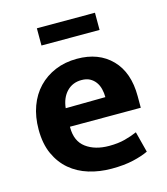

<svg xmlns="http://www.w3.org/2000/svg" viewBox="-102 -739 724 830"><g transform="rotate(-15 259.5 -324.0)"><path d="M485 -211H168V-207Q168 -146 208 -116.5Q248 -87 311 -87Q351 -87 381.5 -95Q412 -103 437 -114L461 -21Q434 -8 393 1.5Q352 11 296 11Q242 11 194.5 -3.5Q147 -18 111.5 -48Q76 -78 55 -124Q34 -170 34 -234Q34 -291 51 -337.5Q68 -384 99.5 -417Q131 -450 175 -468.5Q219 -487 273 -487Q370 -487 427.5 -428Q485 -369 485 -263ZM349 -295Q349 -314 344.5 -332Q340 -350 330 -363.5Q320 -377 305 -385Q290 -393 268 -393Q228 -393 202 -366Q176 -339 171 -293ZM400 -659V-582H140V-659Z"/></g></svg>

Font: Mukta
Style: Bold
Weight: 700
Designer: Girish Dalvi and Yashodeep Gholap
Foundry: Ek Type
Version: Version 2.538;PS 1.002;hotconv 16.6.51;makeotf.lib2.5.65220;